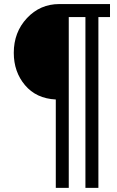

<svg xmlns="http://www.w3.org/2000/svg" viewBox="-20 -749 577 946"><path d="M254.9 -258.8Q158.2 -263.7 103 -329.6Q47.9 -395 47.9 -488.8Q47.9 -590.3 112.8 -659.7Q177.7 -729 272 -729H522V-665H464.8V176.8H400.9V-665H318.8V176.8H254.9Z"/></svg>

Font: Miedinger*
Style: Book
Weight: 400
Version: Version 001.000